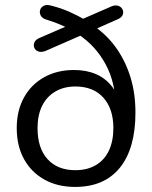

<svg xmlns="http://www.w3.org/2000/svg" viewBox="-20 -728 600 757"><path d="M276 9Q207 9 155 -20Q103 -49 74.5 -101Q46 -153 46 -223Q46 -292 74.5 -343.5Q103 -395 154 -423.5Q205 -452 272 -452Q321 -452 359 -435.5Q397 -419 422.5 -385.5Q448 -352 459 -300H436Q437 -399 397 -473.5Q357 -548 288 -593H310L159 -527Q143 -521 131.5 -525Q120 -529 115.5 -539Q111 -549 115.5 -560.5Q120 -572 137 -579L248 -627L250 -616Q230 -626 209 -634.5Q188 -643 165 -650Q147 -655 141 -666Q135 -677 138 -688Q141 -699 152 -705Q163 -711 181 -706Q221 -696 254.5 -681Q288 -666 319 -648L296 -649L420 -703Q435 -709 446.5 -705Q458 -701 463 -691Q468 -681 464 -670Q460 -659 444 -652L351 -611L354 -623Q407 -585 442 -533.5Q477 -482 495.5 -420Q514 -358 514 -284Q514 -213 498.5 -158.5Q483 -104 452.5 -66.5Q422 -29 378 -10Q334 9 276 9ZM277 -57Q324 -57 358 -77Q392 -97 409.5 -134.5Q427 -172 427 -223Q427 -299 387.5 -343Q348 -387 277 -387Q232 -387 198 -367Q164 -347 146 -310.5Q128 -274 128 -223Q128 -144 167.5 -100.5Q207 -57 277 -57Z"/></svg>

Font: Nunito ExtraLight
Style: Regular
Weight: 400
Version: Version 3.602